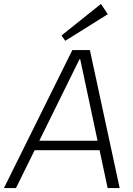

<svg xmlns="http://www.w3.org/2000/svg" viewBox="-49 -954 674 974"><path d="M318 -700H407L558 0H497L358 -653H354L32 0H-29ZM121 -240H475L468 -192H114ZM498 -882 282 -747 263 -774 463 -934Z"/></svg>

Font: Pathway Extreme 28pt ExtraLight
Style: Italic
Weight: 250
Italic angle: -8°
Designer: Eduardo Rodriguez Tunni
Foundry: Eduardo Rodriguez Tunni
Version: Version 1.001;gftools[0.9.26]